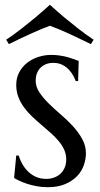

<svg xmlns="http://www.w3.org/2000/svg" viewBox="-20 -757 412 791"><path d="M301.8 -422.9H292Q289.1 -431.2 282.5 -443.8Q275.9 -456.5 264.9 -468.8Q253.9 -481 237.8 -489.5Q221.7 -498 199.2 -498Q182.1 -498 168.7 -492.4Q155.3 -486.8 146 -477.1Q136.7 -467.3 131.8 -453.9Q127 -440.4 127 -424.8Q127 -399.4 142.3 -376.5Q157.7 -353.5 180.7 -330.8Q203.6 -308.1 230.5 -285.2Q257.3 -262.2 280.3 -237.3Q303.2 -212.4 318.6 -184.6Q334 -156.7 334 -125Q334 -101.6 325.4 -76.7Q316.9 -51.8 297.9 -31.7Q278.8 -11.7 249 1.2Q219.2 14.2 176.8 14.2Q153.3 14.2 132.1 10.3Q110.8 6.3 93 0.7Q75.2 -4.9 61.3 -11.5Q47.4 -18.1 38.1 -23.9L46.9 -116.2H57.1Q62 -99.1 71.5 -82Q81.1 -64.9 95 -51Q108.9 -37.1 127.7 -28.6Q146.5 -20 170.9 -20Q188 -20 203.1 -25.6Q218.3 -31.2 229.2 -41.5Q240.2 -51.8 246.6 -66.7Q252.9 -81.5 252.9 -100.1Q252.9 -122.1 244.1 -140.9Q235.4 -159.7 220.7 -177Q206.1 -194.3 187.7 -210.4Q169.4 -226.6 149.9 -243.2Q130.4 -259.8 112.1 -277.1Q93.8 -294.4 79.1 -314.5Q64.5 -334.5 55.7 -357.2Q46.9 -379.9 46.9 -407.2Q46.9 -436 59.1 -459Q71.3 -481.9 91.3 -497.8Q111.3 -513.7 137.2 -522.2Q163.1 -530.8 190.9 -530.8Q211.4 -530.8 229.2 -527.8Q247.1 -524.9 261.5 -520.8Q275.9 -516.6 286.6 -512.5Q297.4 -508.3 304.2 -505.9ZM185.5 -737.3Q213.9 -711.4 244.1 -686Q270.5 -664.1 302.2 -639.2Q334 -614.3 365.7 -593.3L354.5 -575.2Q333.5 -585.4 310.5 -596.4Q287.6 -607.4 265.4 -617.7Q243.2 -627.9 222.7 -636.5Q202.1 -645 185.5 -650.9Q168.9 -645 148.7 -636.5Q128.4 -627.9 106.2 -617.9Q84 -607.9 61 -596.9Q38.1 -585.9 16.6 -575.2L5.4 -593.3Q37.1 -614.3 68.8 -639.2Q100.6 -664.1 127 -686Q157.2 -711.4 185.5 -737.3Z"/></svg>

Font: Marcellus SC
Style: Regular
Weight: 400
Designer: Astigmatic (AOETI)
Foundry: Astigmatic (AOETI)
Version: Version 1.001